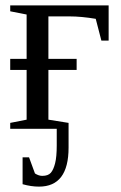

<svg xmlns="http://www.w3.org/2000/svg" viewBox="-20 -479 450 714"><path d="M235 71V70Q235 215 125 215Q96 215 64 206V106H88L110 166Q124 175 137 175Q159 175 169 163.5Q179 152 185 128Q191 104 191 62V0H18V-22L79 -34V-219H18V-260H79V-425L18 -437V-459H384V-328H357L336 -409Q282 -418 239 -418H160V-260H265V-219H160V-34L235 -22Z"/></svg>

Font: Libra Serif Modern
Style: Regular
Weight: 400
Designer: Stefan Peev, Context Ltd
Foundry: Stefan Peev, Context Ltd
Version: Version 1.000